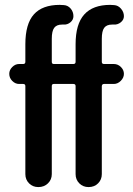

<svg xmlns="http://www.w3.org/2000/svg" viewBox="-20 -760 540 780"><path d="M57.6 -418.9Q42 -418.9 29.8 -431.2Q17.6 -443.4 17.6 -460Q17.6 -475.6 29.8 -487.8Q42 -500 57.6 -500H74.2Q83 -500 83 -508.8V-580.1Q83 -663.1 117.7 -701.7Q152.3 -740.2 222.7 -740.2Q225.6 -740.2 231 -739.7Q236.3 -739.3 239.3 -739.3Q255.9 -738.3 267.1 -725.1Q278.3 -711.9 278.3 -694.3Q278.3 -679.7 266.1 -669.4Q253.9 -659.2 238.3 -660.2H232.4Q210 -660.2 200.2 -647Q190.4 -633.8 190.4 -602.5V-508.8Q190.4 -500 198.2 -500H278.3Q287.1 -500 287.1 -508.8V-580.1Q287.1 -662.1 322.3 -701.2Q357.4 -740.2 427.7 -740.2Q429.7 -740.2 435.1 -739.7Q440.4 -739.3 443.4 -739.3Q460 -738.3 471.7 -724.6Q483.4 -710.9 483.4 -694.3Q483.4 -679.7 470.7 -669.4Q458 -659.2 442.4 -660.2H435.5Q413.1 -660.2 403.3 -647Q393.6 -633.8 393.6 -602.5V-508.8Q393.6 -500 402.3 -500H442.4Q459 -500 471.2 -487.8Q483.4 -475.6 483.4 -460Q483.4 -444.3 470.7 -431.6Q458 -418.9 442.4 -418.9H402.3Q394.5 -418.9 393.6 -410.2V-52.7Q393.6 -30.3 378.4 -15.1Q363.3 0 339.8 0Q317.4 0 302.2 -15.1Q287.1 -30.3 287.1 -52.7V-410.2Q287.1 -418.9 278.3 -418.9H198.2Q190.4 -418.9 190.4 -410.2V-52.7Q190.4 -30.3 174.8 -15.1Q159.2 0 135.7 0Q113.3 0 98.1 -15.1Q83 -30.3 83 -52.7V-410.2Q83 -418.9 74.2 -418.9Z"/></svg>

Font: Rounded Mgen+ 1mn medium
Style: Regular
Weight: 500
Designer: [Source Han Sans]
Ryoko NISHIZUKA  (kana & ideographs); Paul D. Hunt (Latin, Greek & Cyrillic); Wenlong ZHANG  (bopomofo
Version: Version 1.059.20150602